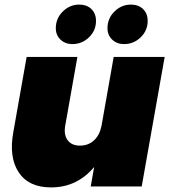

<svg xmlns="http://www.w3.org/2000/svg" viewBox="-20 -812 737 836"><path d="M697 -564 597 0H375L390 -85Q316 4 202 4Q105 4 61.5 -61.5Q18 -127 38 -237L96 -564H317L264 -265Q257 -225 274.5 -201.5Q292 -178 328 -178Q365 -178 389.5 -201Q414 -224 422 -264L475 -564ZM295 -620Q264 -620 243.5 -639.5Q223 -659 223 -689Q223 -732 253.5 -762Q284 -792 325 -792Q358 -792 378 -772.5Q398 -753 398 -721Q398 -679 367.5 -649.5Q337 -620 295 -620ZM520 -620Q489 -620 468.5 -639.5Q448 -659 448 -689Q448 -732 478.5 -762Q509 -792 550 -792Q583 -792 603 -772.5Q623 -753 623 -721Q623 -679 592.5 -649.5Q562 -620 520 -620Z"/></svg>

Font: Poppins Black
Style: Italic
Weight: 900
Italic angle: -10°
Designer: Ninad Kale (Devanagari), Jonny Pinhorn (Latin)
Foundry: Indian Type Foundry
Version: Version 3.200;PS 1.000;hotconv 16.6.54;makeotf.lib2.5.65590